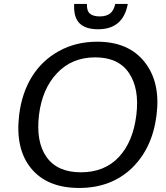

<svg xmlns="http://www.w3.org/2000/svg" viewBox="-20 -933 834 964"><path d="M472.7 -786.1Q408.7 -786.1 378.7 -816.7Q348.6 -847.2 352.5 -913.1H416.5Q415 -878.9 431.2 -864.7Q447.3 -850.6 481 -850.6Q513.2 -850.6 532.2 -865Q551.3 -879.4 558.6 -913.1H621.6Q598.1 -786.1 472.7 -786.1ZM377.4 10.7Q216.3 10.7 135.7 -88.4Q55.7 -186.5 76.2 -356Q89.4 -465.3 140.1 -547.6Q190.9 -629.9 276.4 -676.8Q361.3 -723.6 468.3 -723.6Q625 -723.6 705.6 -622.1Q786.6 -520.5 766.1 -356Q745.6 -189 641.6 -88.4Q537.1 10.7 377.4 10.7ZM386.2 -67.9Q504.9 -67.9 576.7 -144.5Q648.4 -221.2 664.6 -356Q680.7 -487.3 627.9 -565.9Q575.2 -645 458 -645Q340.8 -645 266.1 -565.4Q191.9 -486.8 175.8 -356Q159.7 -221.2 213.4 -145Q267.6 -67.9 386.2 -67.9Z"/></svg>

Font: Ride
Style: Italic
Weight: 400
Version: Version 3.000